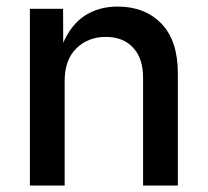

<svg xmlns="http://www.w3.org/2000/svg" viewBox="-20 -573 642 593"><path d="M179.7 -323.2V0H72.3V-545.9H174.8L175.3 -440.9Q200.7 -498.5 243.4 -525.6Q286.1 -552.7 343.8 -552.7Q427.2 -552.7 478.3 -500.2Q529.3 -447.8 529.3 -346.7V0H421.9V-333.5Q421.9 -392.6 391.1 -425.8Q360.4 -459 306.6 -459Q252 -459 215.8 -423.6Q179.7 -388.2 179.7 -323.2Z"/></svg>

Font: Inter Medium
Style: Regular
Weight: 500
Designer: Rasmus Andersson
Foundry: rsms
Version: Version 4.001;git-9221beed3